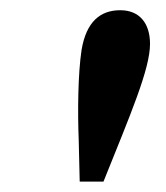

<svg xmlns="http://www.w3.org/2000/svg" viewBox="-20 -745 319 370"><path d="M211.7 -725.3C173.4 -725.3 146.4 -703.4 137.2 -648.9C130.2 -603 129.5 -529.1 131.7 -475.1L133.6 -395H179.4C231.8 -525.5 269.1 -612 269.1 -660.4C269.1 -699.8 249.2 -725.3 211.7 -725.3Z"/></svg>

Font: Source Serif 4 Variable
Style: Italic
Weight: 400
Italic angle: -12°
Designer: Frank Grießhammer
Foundry: Adobe Systems Incorporated
Version: Version 4.004;hotconv 1.0.116;makeotfexe 2.5.65601